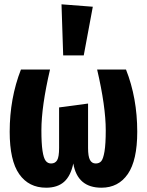

<svg xmlns="http://www.w3.org/2000/svg" viewBox="-20 -853 682 890"><path d="M265.1 -833 410.2 -821.8 368.2 -596.2H272.9ZM564 -530.8Q616.2 -398.9 616.2 -242.2Q616.2 -109.9 572.5 -46.4Q528.8 17.1 450.2 17.1Q338.9 17.1 319.8 -95.2Q307.6 -37.1 276.9 -10Q246.1 17.1 193.8 17.1Q113.3 17.1 69.1 -45.9Q24.9 -108.9 24.9 -242.2Q24.9 -397 77.1 -530.8H211.9Q171.9 -359.4 171.9 -249Q171.9 -188.5 177 -154.3Q182.1 -120.1 191.7 -107.7Q201.2 -95.2 216.8 -95.2Q235.8 -95.2 244.9 -110.4Q253.9 -125.5 253.9 -167V-355L388.2 -373V-167Q388.2 -127.9 397 -111.6Q405.8 -95.2 423.8 -95.2Q439.9 -95.2 449.2 -105.7Q458.5 -116.2 464.4 -150.9Q470.2 -185.5 470.2 -249Q470.2 -359.4 430.2 -530.8Z"/></svg>

Font: Fira Sans Compressed
Style: Bold
Weight: 700
Width: 1
Designer: Carrois Corporate & Edenspiekermann AG
Foundry: Carrois Corporate GbR & Edenspiekermann AG
Version: Version 4.203;PS 004.203;hotconv 1.0.88;makeotf.lib2.5.64775